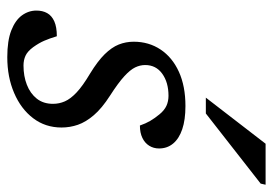

<svg xmlns="http://www.w3.org/2000/svg" viewBox="-131 -608 749 527"><g transform="rotate(90 243.5 -344.5)"><path d="M79.5 -126Q85.5 -106 91.8 -91.5Q98 -77 109.5 -61Q121 -45.5 133 -40Q145 -34.5 160 -34.5Q189 -34.5 212.8 -43.8Q236.5 -53 250.8 -71Q265 -89 265 -115.5Q265 -132.5 258.2 -148Q251.5 -163.5 233.8 -180.2Q216 -197 181.5 -217.5Q148 -238 129 -257.2Q110 -276.5 102.2 -296Q94.5 -315.5 94.5 -337Q94.5 -378.5 116 -410.8Q137.5 -443 177 -461Q216.5 -479 271 -479Q309 -479 334.8 -470.2Q360.5 -461.5 374 -445.2Q387.5 -429 387.5 -406.5Q387.5 -391.5 380 -379.5Q372.5 -367.5 358.5 -360.8Q344.5 -354 324.5 -354Q319 -370 312 -382Q305 -394 294 -407.5Q283 -421 270.5 -426.8Q258 -432.5 243 -432.5Q206 -432.5 182.2 -415.2Q158.5 -398 158.5 -368.5Q158.5 -354.5 165 -341Q171.5 -327.5 189.5 -311Q207.5 -294.5 242.5 -272Q277.5 -249.5 296.2 -227.5Q315 -205.5 322.5 -183.8Q330 -162 330 -139Q330 -94.5 304.5 -61Q279 -27.5 235.2 -8.8Q191.5 10 137 10Q91.5 10 63.5 -1Q35.5 -12 22.2 -30.2Q9 -48.5 9 -70Q9 -87 16 -99.5Q23 -112 38.5 -119Q54 -126 79.5 -126ZM248 -535 374.5 -699H487L484 -685.5L291.5 -535Z"/></g></svg>

Font: Newsreader 12pt
Style: Italic
Weight: 400
Italic angle: -17°
Version: Version 1.003